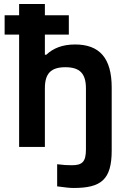

<svg xmlns="http://www.w3.org/2000/svg" viewBox="-20 -730 640 954"><path d="M75 -710V-654H3V-558H75V0H203V-291C203 -364 232 -396 305 -396C377 -396 407 -364 407 -291V12C407 74 389 91 337 91C314 91 294 90 264 86V196C304 201 323 204 346 204C482 204 535 163 535 18V-295C535 -442 474 -509 353 -509C288 -509 243 -489 210 -458H203V-558H322V-654H203V-710Z"/></svg>

Font: LT Wave Mono Bold
Style: Regular
Weight: 700
Designer: Daniel Lyons
Version: Version 2.5 (Glyphs App)